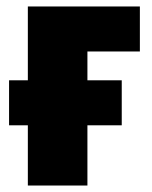

<svg xmlns="http://www.w3.org/2000/svg" viewBox="-20 -573 471 593"><path d="M412 -414H250V-325H356V-186H250V0H66V-186H8V-325H66V-553H412Z"/></svg>

Font: Noto Sans Display Black Narrow
Style: Regular
Weight: 900
Width: 4
Designer: Monotype Design team
Foundry: Monotype Imaging Inc.
Version: Version 1.000